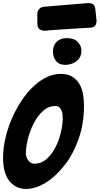

<svg xmlns="http://www.w3.org/2000/svg" viewBox="-49 -1231 651 1255"><path d="M245 -1030Q226 -1030 211.5 -1038.5Q197 -1047 196 -1069V-1071Q195 -1078 195 -1085Q195 -1092 195 -1099V-1140Q195 -1159 207 -1172Q219 -1185 239 -1187L527 -1211Q547 -1211 559.5 -1202.5Q572 -1194 574 -1172L582 -1096Q582 -1076 573.5 -1064Q565 -1052 543 -1050L435 -1044Q384 -1041 346 -1038Q308 -1035 274 -1033ZM377 -807Q337 -807 317 -833Q297 -859 297 -893Q297 -935 322 -958.5Q347 -982 387 -982Q436 -982 459.5 -957Q483 -932 483 -900Q483 -855 451 -831Q419 -807 377 -807ZM121 4Q55 4 13 -47Q-29 -98 -29 -201Q-29 -264 -12 -334.5Q5 -405 36 -472.5Q67 -540 109.5 -598Q152 -656 204 -695Q275 -748 349 -748Q395 -748 424 -729.5Q453 -711 470 -682Q487 -653 493.5 -616Q500 -579 500 -541Q500 -420 463.5 -319Q427 -218 369 -146Q311 -73 246 -34.5Q181 4 121 4ZM175 -161Q222 -161 257 -193Q292 -225 315 -271Q338 -317 349.5 -368Q361 -419 361 -457Q361 -469 359.5 -483Q358 -497 353 -509Q348 -521 339 -529.5Q330 -538 314 -538Q266 -538 230 -504Q194 -470 169.5 -421Q145 -372 132.5 -319Q120 -266 120 -227Q120 -205 135.5 -183Q151 -161 175 -161Z"/></svg>

Font: Bangerz 2
Style: Regular
Weight: 400
Designer: vernon adams
Foundry: Vernon Adams
Version: Version 2.10;December 28, 2023;FontCreator 13.0.0.2683 64-bi